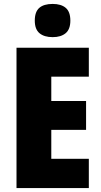

<svg xmlns="http://www.w3.org/2000/svg" viewBox="-20 -957 515 977"><path d="M432 0H64V-714H432V-567H241V-443H418V-296H241V-149H432ZM248 -937Q291 -937 314.5 -917Q338 -897 338 -852Q338 -808 314 -788Q290 -768 248 -768Q205 -768 181 -788Q157 -808 157 -852Q157 -897 180 -917Q203 -937 248 -937Z"/></svg>

Font: Noto Sans Thai Cond Blk
Style: Regular
Weight: 900
Width: 3
Designer: Monotype Design Team
Foundry: Monotype Imaging Inc.
Version: Version 2.002; ttfautohint (v1.8.4.7-5d5b)